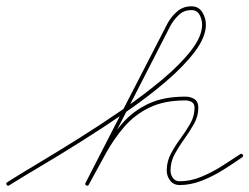

<svg xmlns="http://www.w3.org/2000/svg" viewBox="-24 -570 790 608"><path d="M-3 15Q-6 10 -1 7Q35 -16 94.5 -51.5Q154 -87 223.5 -130.5Q293 -174 362 -221.5Q431 -269 488.5 -317Q546 -365 581 -410Q616 -455 616 -492Q616 -508 608 -523Q600 -538 582 -538Q558 -538 541.5 -522Q525 -506 515 -487Q515 -487 515 -487Q515 -487 515 -487Q451 -362 386.5 -236.5Q322 -111 257 15Q257 15 257 15Q257 15 257 15Q255 20 249 17Q244 15 247 9Q311 -116 375.5 -241.5Q440 -367 505 -493Q505 -493 505 -493Q505 -493 505 -493Q516 -515 535.5 -532.5Q555 -550 582 -550Q605 -550 616.5 -531.5Q628 -513 628 -492Q628 -453 593 -406.5Q558 -360 500.5 -311Q443 -262 373 -214Q303 -166 233 -122Q163 -78 103 -42.5Q43 -7 5 17Q0 20 -3 15ZM249 17Q244 14 247 9Q274 -43 301.5 -91.5Q329 -140 363 -179Q397 -218 445 -241Q493 -264 563 -264Q580 -264 592 -256Q604 -248 604 -229Q604 -202 590.5 -178Q577 -154 560 -130.5Q543 -107 529.5 -82.5Q516 -58 516 -30Q516 -17 523.5 -6.5Q531 4 545 4Q579 4 613 -10Q647 -24 678.5 -44Q710 -64 737 -82Q741 -85 745 -80Q748 -76 743 -72Q716 -53 683.5 -32.5Q651 -12 615.5 2Q580 16 545 16Q526 16 515 2Q504 -12 504 -30Q504 -59 517.5 -84Q531 -109 548 -132Q565 -155 578.5 -178.5Q592 -202 592 -229Q592 -242 583 -247Q574 -252 563 -252Q496 -252 449.5 -229.5Q403 -207 370 -169Q337 -131 310.5 -83Q284 -35 257 15Q254 20 249 17Z"/></svg>

Font: FRB American Cursive Guidelines Arrows Thin
Style: Italic
Weight: 100
Italic angle: -25°
Version: Version 2.0;Modular Font Editor K font №1